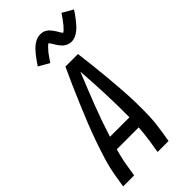

<svg xmlns="http://www.w3.org/2000/svg" viewBox="-294 -1049 1124 1124"><g transform="rotate(-45 267.5 -487.0)"><path d="M6 0 18 -74Q27 -130 44 -186Q61 -242 80.5 -297.5Q100 -353 122 -408Q144 -463 167 -517.5Q190 -572 214 -626.5Q238 -681 263 -735H367Q374 -681 380 -626.5Q386 -572 391 -517.5Q396 -463 400 -408Q404 -353 405.5 -297.5Q407 -242 405 -186Q403 -130 394 -74L382 0H291L303 -74Q307 -100 310 -127Q313 -154 315 -180H133Q126 -154 119.5 -127Q113 -100 109 -74L97 0ZM157 -260H318Q319 -359 315 -457Q311 -555 304 -652Q264 -555 226 -457Q188 -359 157 -260ZM215 -812 149 -850Q160 -867 171 -882Q182 -897 191.5 -909Q201 -921 210.5 -931Q220 -941 233 -951Q246 -961 261 -967Q276 -973 291 -973Q296 -973 301 -972.5Q306 -972 311 -971Q316 -970 320 -968.5Q324 -967 328 -964.5Q332 -962 336 -959.5Q340 -957 343.5 -954Q347 -951 349.5 -947.5Q352 -944 355.5 -940.5Q359 -937 361.5 -933Q364 -929 366.5 -925.5Q369 -922 371.5 -918.5Q374 -915 375.5 -911.5Q377 -908 380.5 -902.5Q384 -897 386.5 -893.5Q389 -890 392 -886.5Q395 -883 395 -882H391L395 -885Q399 -887 402 -889.5Q405 -892 408 -895Q411 -898 412.5 -900Q414 -902 416 -904Q418 -906 420 -908Q422 -910 424.5 -912.5Q427 -915 428.5 -917.5Q430 -920 432.5 -923Q435 -926 437 -929Q439 -932 442 -935.5Q445 -939 447.5 -942.5Q450 -946 452.5 -949.5Q455 -953 457.5 -957Q460 -961 463.5 -965.5Q467 -970 469 -974L535 -936Q524 -918 513 -903.5Q502 -889 492.5 -877Q483 -865 473.5 -855Q464 -845 451 -835Q438 -825 423 -818.5Q408 -812 393 -812Q388 -812 383 -813Q378 -814 373 -815Q368 -816 364 -817.5Q360 -819 356 -821.5Q352 -824 348 -826.5Q344 -829 340.5 -832Q337 -835 334.5 -838.5Q332 -842 328.5 -845.5Q325 -849 322.5 -852.5Q320 -856 317.5 -860Q315 -864 312.5 -867.5Q310 -871 308 -874.5Q306 -878 303 -883Q300 -888 297 -892Q294 -896 291.5 -899.5Q289 -903 289 -904H293Q293 -903 289 -901Q285 -899 282 -896.5Q279 -894 276 -891Q273 -888 271 -886Q269 -884 267.5 -882Q266 -880 264 -878Q262 -876 259.5 -873.5Q257 -871 255 -868.5Q253 -866 250.5 -863Q248 -860 246 -857Q244 -854 241.5 -850.5Q239 -847 236.5 -843.5Q234 -840 231.5 -836.5Q229 -833 226.5 -829Q224 -825 220.5 -820.5Q217 -816 215 -812Z"/></g></svg>

Font: Iosevka Term Curly Medium
Style: Italic
Weight: 500
Italic angle: -9°
Designer: Belleve Invis
Foundry: Belleve Invis
Version: Version 32.3.0